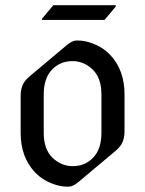

<svg xmlns="http://www.w3.org/2000/svg" viewBox="-20 -701 553 731"><path d="M183.1 -681.2H420.9V-676.3L377.9 -625H140.1V-629.9ZM240.7 9.8Q220.2 9.8 206.1 6.3Q150.4 -6.3 113.3 -44.9Q58.6 -103 58.6 -195.3V-335.4Q58.6 -361.8 67.4 -379.9Q74.7 -395.5 94.7 -412.1L234.4 -529.3Q255.4 -546.9 272 -546.9Q292.5 -546.9 306.6 -543.5Q363.8 -529.8 399.4 -492.2Q454.1 -434.1 454.1 -341.8V-201.7Q454.1 -175.3 445.3 -157.2Q438 -141.6 418 -125L278.3 -7.8Q257.3 9.8 240.7 9.8ZM256.8 -68.4Q303.7 -68.4 334.5 -100.6Q366.2 -133.3 366.2 -195.3V-341.3Q366.2 -403.3 333.5 -435.5Q299.8 -468.3 255.9 -468.3Q209 -468.3 178.2 -436Q146.5 -403.3 146.5 -341.3V-195.3Q146.5 -133.3 179.2 -101.1Q212.9 -68.4 256.8 -68.4Z"/></svg>

Font: Gothica
Style: Book
Weight: 400
Designer: Wojciech Kalinowski "wmk69" (wmk69@o2.pl)
Foundry: Wojciech Kalinowski "wmk69" (wmk69@o2.pl)
Version: Version 2.1.0; 2021-05-14